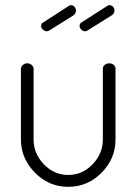

<svg xmlns="http://www.w3.org/2000/svg" viewBox="-20 -717 528 743"><path d="M61 -177V-451Q61 -459 68.5 -465.5Q76 -472 86 -472Q95 -472 102.5 -465.5Q110 -459 110 -451V-177Q110 -123 149.5 -81.5Q189 -40 244 -40Q299 -40 338.5 -81.5Q378 -123 378 -177V-452Q378 -460 385.5 -466Q393 -472 403 -472Q413 -472 420 -466Q427 -460 427 -452V-177Q427 -103 373 -48.5Q319 6 244 6Q169 6 115 -49Q61 -104 61 -177ZM139 -617Q139 -626 147 -630L246 -694Q250 -697 255 -697Q263 -697 268.5 -690.5Q274 -684 274 -676Q274 -666 265 -658L172 -600Q167 -596 161 -596Q153 -596 146 -602.5Q139 -609 139 -617ZM288 -617Q288 -626 295 -630L395 -694Q398 -697 403 -697Q412 -697 417.5 -691Q423 -685 423 -676Q423 -665 413 -658L320 -600Q316 -596 310 -596Q301 -596 294.5 -602.5Q288 -609 288 -617Z"/></svg>

Font: Terminal Dosis
Style: Light
Weight: 300
Designer: EdgarTolentino, PabloImpallari, IginoMarini
Foundry: EdgarTolentino, PabloImpallari, IginoMarini
Version: Version 1.006